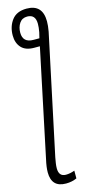

<svg xmlns="http://www.w3.org/2000/svg" viewBox="-151 -804 524 1080"><g transform="rotate(-15 111.0 -264.0)"><path d="M90 240Q125 240 153 227V182Q126 192 102 192Q61 192 61 144Q61 130 63.5 114Q66 98 69 82L216 -611Q222 -644 222 -669Q222 -768 129 -768Q71 -768 43 -731Q15 -694 15 -642Q15 -598 39.5 -571Q64 -544 114 -544H147L16 79Q6 122 6 153Q6 240 90 240ZM122 -588Q60 -588 60 -646Q60 -678 75.5 -701Q91 -724 121 -724Q169 -724 169 -669Q169 -648 164 -621L156 -588Z"/></g></svg>

Font: Noto Sans Display SemiCondensed Light
Style: Italic
Weight: 300
Width: 4
Italic angle: -12°
Designer: Monotype Design Team
Foundry: Monotype Imaging Inc.
Version: Version 1.900